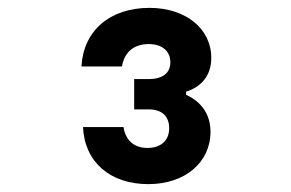

<svg xmlns="http://www.w3.org/2000/svg" viewBox="-20 -938 740 488"><path d="M515 -603C515 -646 493 -679 453 -697V-705C494 -718 517 -748 517 -791C517 -865 452 -918 360 -918C259 -918 192 -860 187 -769H290C296 -806 321 -826 358 -826C392 -826 413 -808 413 -780C413 -752 393 -737 358 -737H321V-660H358C391 -660 410 -643 410 -612C410 -581 389 -562 355 -562C321 -562 299 -581 294 -615H191C195 -526 260 -470 357 -470C450 -470 515 -525 515 -603Z"/></svg>

Font: Martian Mono Std Md
Style: Regular
Weight: 500
Monospace: yes
Designer: Roman Shamin
Foundry: Evil Martians
Version: Version 1.000